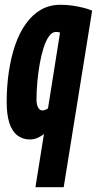

<svg xmlns="http://www.w3.org/2000/svg" viewBox="-20 -574 406 804"><path d="M365.8 -529.5 246.7 210H128.4L164 -12.8Q153.3 -3.7 137.7 3.1Q122.1 10 105.2 10Q74.7 10 52.6 -7.1Q30.5 -24.1 19.2 -59.1Q8 -94.1 8 -146.1Q8 -212.7 17 -273.5Q26.1 -334.3 43.6 -385.4Q61.1 -436.4 88.3 -474.5Q115.5 -512.6 151.5 -533.3Q187.5 -554 233 -554Q260.5 -554 285.2 -550.3Q309.9 -546.5 330.8 -541.1Q351.6 -535.6 365.8 -529.5ZM231.4 -437.3Q227 -439.2 223 -439.8Q218.9 -440.4 215.1 -440.4Q198.2 -440.4 185.1 -422.1Q172 -403.8 162.4 -373.4Q152.8 -343.1 146.2 -305.9Q139.6 -268.7 136.2 -229.6Q132.8 -190.4 132.8 -156.2Q132.8 -145.6 135.3 -135.1Q137.8 -124.5 143.5 -118.1Q149.1 -111.6 157.9 -111.6Q163.5 -111.6 169.9 -114.1Q176.3 -116.6 181 -120.3Z"/></svg>

Font: Georama ExtraCondensed Thin
Style: Italic
Weight: 100
Width: 2
Italic angle: -9°
Designer: Jean-Baptiste Levee
Foundry: Production Type
Version: Version 1.001